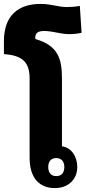

<svg xmlns="http://www.w3.org/2000/svg" viewBox="-23 -949 440 979"><path d="M384 -919C366 -915 339 -913 318 -913C272 -913 242 -929 184 -929C69 -929 -3 -869 -3 -739V-673C92 -667 128 -631 128 -549V-144C128 -36 183 10 256 10C329 10 371 -38 371 -97C371 -150 342 -196 293 -203V-544C293 -647 276 -716 157 -750V-758C157 -779 169 -791 202 -791C247 -791 285 -775 327 -775C351 -775 374 -777 393 -782ZM264 -143C290 -143 305 -126 305 -97C305 -68 290 -51 264 -51C238 -51 223 -68 223 -97C223 -127 238 -143 264 -143Z"/></svg>

Font: Noto Sans Thai Looped Condensed Black
Style: Regular
Weight: 900
Width: 3
Designer: Sasikarn Vongin, Ben Mitchell
Foundry: The Fontpad Ltd
Version: Version 1.001